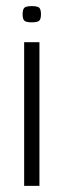

<svg xmlns="http://www.w3.org/2000/svg" viewBox="-20 -608 209 628"><path d="M59 0V-470H109V0ZM84 -535Q65 -535 59.5 -540.5Q54 -546 54 -561Q54 -577 59.5 -582.5Q65 -588 84 -588Q103 -588 108.5 -582.5Q114 -577 114 -561Q114 -546 108.5 -540.5Q103 -535 84 -535Z"/></svg>

Font: Smooch Sans Thin
Style: Regular
Weight: 400
Version: Version 1.010